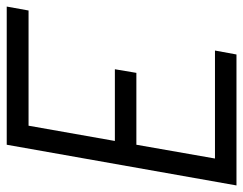

<svg xmlns="http://www.w3.org/2000/svg" viewBox="-118 -642 740 585"><g transform="rotate(90 252.5 -350.0)"><path d="M-19.5 0 -7.5 -66.5H343.5L390 -329.5H171.5L182.5 -395H401.5L443.5 -634.5H114.5L126.5 -700H525.5L401.5 0Z"/></g></svg>

Font: Overpass Light
Style: Italic
Weight: 300
Italic angle: -10°
Designer: Delve Withrington, Dave Bailey, Thomas Jockin
Foundry: Delve Fonts LLC
Version: Version 4.000; ttfautohint (v1.8.3)